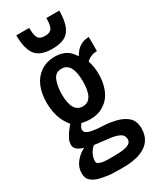

<svg xmlns="http://www.w3.org/2000/svg" viewBox="-260 -947 998 1210"><g transform="rotate(-30 239.0 -342.0)"><path d="M227.5 -546.9Q181.6 -546.9 165.5 -503.4Q149.4 -460 149.4 -406.2Q149.4 -273.4 227.5 -273.4Q305.7 -273.4 305.7 -410.2Q305.7 -546.9 227.5 -546.9ZM368.2 48.3Q368.2 39.6 366.2 32.2Q359.4 -4.9 268.1 -15.6L165 -27.8Q146.5 -14.2 132.8 11.7Q119.1 37.1 119.1 66.4Q119.1 95.7 213.9 95.7L258.8 94.7Q368.2 94.7 368.2 48.3ZM40 -406.2Q40 -543.9 124 -603.5Q167 -633.8 230 -633.8Q292 -633.8 330.1 -599.6Q346.7 -585 362.3 -560.1Q401.9 -633.8 477.5 -633.8V-531.2Q430.7 -531.2 399.4 -500Q415 -454.1 415 -397.5Q415 -340.8 395.5 -290.5Q376 -240.2 332 -210Q289.1 -179.7 227.5 -179.7Q209.5 -179.7 188 -183.1L164.6 -187Q163.6 -184.6 159.7 -178.7Q155.3 -172.9 151.4 -165Q147.5 -157.7 147.5 -146Q147.5 -134.3 159.7 -125.5Q171.9 -116.2 193.4 -112.3Q214.8 -108.4 234.4 -106.4Q253.9 -104.5 278.8 -103.5Q303.2 -102.5 321.8 -99.6Q340.8 -96.7 362.3 -91.8Q417 -79.1 447.3 -50.3Q477.5 -22 477.5 31.2Q477.5 128.9 385.3 166Q333 187.5 252 187Q170.9 187 146 183.1Q121.1 178.7 99.1 174.8Q64.5 168.5 36.6 148.9Q8.8 129.4 8.8 87.9Q8.8 46.4 35.2 11.7Q61.5 -22.9 102.5 -43.5Q77.1 -50.8 58.6 -64.5Q40 -78.1 40 -101.1Q40 -124 49.8 -142.1Q59.6 -159.2 62.5 -165Q65.4 -170.9 73.2 -180.7Q80.1 -190.4 83 -194.3Q85.9 -198.2 93.8 -208Q101.6 -217.8 102.5 -218.8Q40 -293 40 -406.2ZM399.4 -871.1Q399.4 -773.4 365.2 -728.5Q331.1 -683.6 243.7 -683.6Q155.3 -683.6 121.1 -729Q86.9 -774.4 86.9 -871.1H180.7Q180.7 -821.3 192.4 -799.3Q204.1 -777.3 243.2 -777.3Q282.2 -777.3 293.9 -799.8Q305.7 -822.3 305.7 -871.1Z"/></g></svg>

Font: Oswald
Style: Book
Weight: 400
Designer: vernon adams
Foundry: vernon adams
Version: Version 1.000